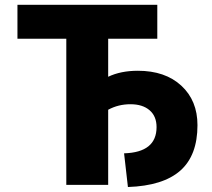

<svg xmlns="http://www.w3.org/2000/svg" viewBox="-20 -750 861 779"><path d="M50.8 -592.8V-730.5H618.2V-592.8H418.9V-438.5Q469.7 -462.9 539.1 -462.9Q650.4 -462.9 715.8 -402.3Q781.2 -341.8 781.2 -242.2Q781.2 -119.1 711.4 -57.6Q641.6 3.9 499 8.8L483.4 -127.9Q615.2 -131.8 615.2 -234.4Q615.2 -278.3 586.9 -302.7Q558.6 -327.1 509.3 -327.1Q460 -327.1 418.9 -304.7V0H249V-592.8Z"/></svg>

Font: GenEi M Gothic v2 Heavy
Style: Regular
Weight: 800
Version: Version 2.0